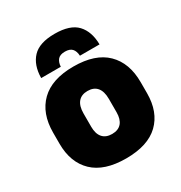

<svg xmlns="http://www.w3.org/2000/svg" viewBox="-167 -813 890 946"><g transform="rotate(-30 278.0 -340.0)"><path d="M278 15Q154.5 15 91.8 -45.2Q29 -105.5 29 -212.5V-275Q29 -384.5 92 -446Q155 -507.5 278 -507.5Q401.5 -507.5 464.2 -446Q527 -384.5 527 -275V-212.5Q527 -105.5 464.5 -45.2Q402 15 278 15ZM278 -124Q313.5 -124 331.8 -145.2Q350 -166.5 350 -206V-282Q350 -324.5 331.8 -346.5Q313.5 -368.5 278 -368.5Q243 -368.5 224.5 -346.5Q206 -324.5 206 -282V-206Q206 -166.5 224.5 -145.2Q243 -124 278 -124ZM278.5 -693.5Q366.5 -693.5 405 -652.2Q443.5 -611 444.5 -537.5H333Q331.5 -564 318.8 -578Q306 -592 278.5 -592Q250.5 -592 238 -577.5Q225.5 -563 224 -537.5H112.5Q113.5 -611 152.5 -652.2Q191.5 -693.5 278.5 -693.5Z"/></g></svg>

Font: Anek Latin ExtraBold
Style: Regular
Weight: 800
Designer: Yesha Goshar
Foundry: Ek Type
Version: Version 1.003